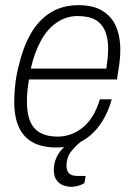

<svg xmlns="http://www.w3.org/2000/svg" viewBox="-20 -558 518 742"><path d="M198 12Q144 12 107.5 -7.5Q71 -27 53 -66.5Q35 -106 35 -165Q35 -200 39.5 -236.5Q44 -273 53 -306Q69 -375 98.5 -427Q128 -479 174 -508.5Q220 -538 284 -538Q339 -538 374.5 -517Q410 -496 427.5 -457.5Q445 -419 445 -364Q445 -338 441 -309Q437 -280 432 -251H92Q88 -228 86 -207Q84 -186 84 -167Q84 -118 97 -88Q110 -58 137 -44Q164 -30 202 -30Q228 -30 252.5 -38.5Q277 -47 299 -64.5Q321 -82 338 -109.5Q355 -137 366 -174H412Q399 -129 378.5 -94.5Q358 -60 331 -36.5Q304 -13 270.5 -0.5Q237 12 198 12ZM99 -293H391Q394 -314 396 -333Q398 -352 398 -370Q398 -411 385.5 -439.5Q373 -468 347.5 -482Q322 -496 280 -496Q236 -496 199.5 -471Q163 -446 138 -400.5Q113 -355 99 -293ZM257 164Q239 164 223 157.5Q207 151 197.5 136.5Q188 122 188 100Q188 76 196 56Q204 36 219 19Q234 2 252 -12H291L290 -8Q275 3 256 26Q237 49 237 84Q237 101 246.5 111.5Q256 122 281 122H311L306 150Q294 157 280.5 160.5Q267 164 257 164Z"/></svg>

Font: Archivo SemiCondensed Thin
Style: Italic
Weight: 250
Width: 4
Italic angle: -10°
Designer: Hector Gatti
Foundry: Omnibus-Type
Version: Version 2.001